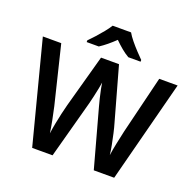

<svg xmlns="http://www.w3.org/2000/svg" viewBox="-157 -1101 1285 1265"><g transform="rotate(20 485.5 -469.0)"><path d="M958 -714 773 0H630L518 -408Q512 -430 504.5 -460.5Q497 -491 491.5 -519Q486 -547 484 -562Q482 -547 476.5 -519Q471 -491 464 -460.5Q457 -430 451 -406L341 0H198L13 -714H142L241 -308Q250 -269 260 -218Q270 -167 275 -130Q279 -162 286.5 -200.5Q294 -239 302.5 -277Q311 -315 319 -344L421 -714H547L651 -342Q660 -312 668.5 -274Q677 -236 684.5 -197.5Q692 -159 695 -130Q700 -167 710.5 -217.5Q721 -268 730 -308L829 -714ZM550 -938Q563 -915 585.5 -887.5Q608 -860 632.5 -834Q657 -808 675 -790V-778H589Q563 -793 537 -814.5Q511 -836 485 -862Q458 -836 433 -815.5Q408 -795 382 -778H297V-790Q316 -809 339.5 -835Q363 -861 385 -888Q407 -915 421 -938Z"/></g></svg>

Font: Noto Sans Canadian Aboriginal SemiBold
Style: Regular
Weight: 600
Designer: Monotype Design Team, Typotheque's Kevin King
Foundry: Monotype Imaging Inc.
Version: Version 2.004; ttfautohint (v1.8.4.7-5d5b)